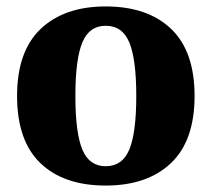

<svg xmlns="http://www.w3.org/2000/svg" viewBox="-20 -566 657 596"><path d="M308 10Q178 10 105.5 -59.5Q33 -129 33 -268Q33 -407 106.5 -476.5Q180 -546 308 -546Q438 -546 511 -476.5Q584 -407 584 -268Q584 -129 510.5 -59.5Q437 10 308 10ZM308 -50Q360 -50 381.5 -102Q403 -154 403 -268Q403 -382 381.5 -434Q360 -486 308 -486Q257 -486 235.5 -434Q214 -382 214 -268Q214 -154 235.5 -102Q257 -50 308 -50Z"/></svg>

Font: Noto Serif ExtraBold
Style: Regular
Weight: 800
Designer: Monotype Design Team
Foundry: Monotype Imaging Inc.
Version: Version 2.014